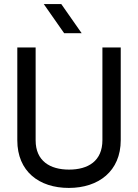

<svg xmlns="http://www.w3.org/2000/svg" viewBox="-20 -913 678 943"><path d="M281 -893H195L295 -750H381ZM573 -680H483V-225C483 -122 413 -80 319 -80C226 -80 155 -122 155 -224V-680H65V-224C65 -71 172 10 318 10C464 10 573 -72 573 -225Z"/></svg>

Font: Glacial Indifference
Style: Medium
Weight: 500
Version: Version 1.001